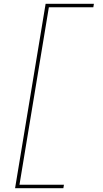

<svg xmlns="http://www.w3.org/2000/svg" viewBox="-20 -843 540 1006"><path d="M59 143 219 -823H472L469 -805H236L82 125H315L312 143Z"/></svg>

Font: Iosevka Thin Oblique
Style: Regular
Weight: 100
Italic angle: -9°
Monospace: yes
Designer: Belleve Invis
Foundry: Belleve Invis
Version: Version 32.5.0; ttfautohint (v1.8.4)